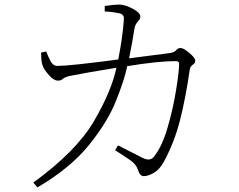

<svg xmlns="http://www.w3.org/2000/svg" viewBox="-20 -776 1040 836"><path d="M481 -122 494 -143Q561 -109 600 -89Q635 -71 652 -96Q686 -139 710 -221.5Q734 -304 747 -385.5Q760 -467 760 -499Q760 -508 748 -510Q669 -510 534 -488Q522 -429 485 -336.5Q448 -244 367 -144Q286 -44 143 40L125 19Q312 -117 388.5 -247.5Q465 -378 487 -481Q352 -459 282 -445Q260 -439 253 -432Q246 -425 232 -425Q214 -425 193 -449Q172 -473 166 -489Q161 -502 160 -518Q159 -534 159 -547L181 -552Q189 -531 200 -510Q211 -489 230 -489Q283 -489 495 -517Q515 -621 519 -689Q523 -713 500 -718Q467 -725 436 -726V-750Q473 -756 503 -756Q529 -754 560 -737Q591 -720 591 -704Q591 -695 586 -689.5Q581 -684 574.5 -675Q568 -666 565 -649Q557 -595 542 -522L720 -545Q739 -548 747 -557.5Q755 -567 766 -567Q779 -567 804.5 -545.5Q830 -524 830 -512Q830 -503 825 -499Q820 -495 814 -489.5Q808 -484 806 -472Q789 -352 764 -253.5Q739 -155 693 -71Q675 -38 650 -23.5Q625 -9 606 -9Q590 -9 582 -33Q574 -60 548 -78Q522 -96 481 -122Z"/></svg>

Font: Minh Nguyen ExtraLight
Style: Regular
Weight: 250
Designer: Ryoko NISHIZUKA 西塚涼子 (kana & ideographs); Frank Grießhammer (Latin, Greek & Cyrillic); Wenlong ZHANG 张文龙 (bopomofo); San
Foundry: Adobe
Version: Version 1.100;July 7, 2023;FontCreator 14.0.0.2814 64-bit